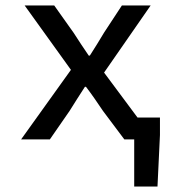

<svg xmlns="http://www.w3.org/2000/svg" viewBox="-20 -509 640 701"><path d="M470 172V0H434L356 -104Q342 -125 326 -148Q310 -171 294 -192H290Q276 -170 262 -148.5Q248 -127 234 -104L162 0H57L239 -254L70 -489H178L249 -389Q262 -369 276 -347.5Q290 -326 304 -306H308Q321 -326 334.5 -348Q348 -370 360 -390L425 -489H530L360 -244L482 -80H564V-16L555 172Z"/></svg>

Font: Source Code Pro Medium
Style: Regular
Weight: 500
Monospace: yes
Designer: Paul D. Hunt, Teo Tuominen
Foundry: Adobe Systems Incorporated
Version: Version 2.030;PS 1.000;hotconv 16.6.51;makeotf.lib2.5.65220